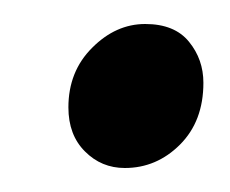

<svg xmlns="http://www.w3.org/2000/svg" viewBox="-20 -460 192 160"><path d="M37 -370.5Q37 -400.5 56.8 -420.2Q76.5 -440 101 -440Q125.5 -440 137.5 -425.2Q149.5 -410.5 149.5 -391Q149.5 -359 130 -339.5Q110.5 -320 84 -320Q64.5 -320 50.8 -333.8Q37 -347.5 37 -370.5Z"/></svg>

Font: Merriweather 120pt
Style: Italic
Weight: 400
Italic angle: -7.8°
Version: Version 2.101